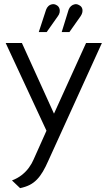

<svg xmlns="http://www.w3.org/2000/svg" viewBox="-20 -912 532 946"><path d="M265 -832Q272 -841 274 -851.5Q276 -862 272 -872Q268 -882 258 -887Q248 -893 237 -891Q226 -889 218.5 -882Q211 -875 207 -864L171 -754H210ZM377 -832Q384 -842 386 -852.5Q388 -863 384 -872.5Q380 -882 369 -887Q359 -893 348.5 -891Q338 -889 330 -882Q322 -875 318 -864L284 -754H322ZM404 -700 246 -352 88 -700H8L209 -268L145 -125Q137 -106 122.5 -86Q108 -66 87 -49.5Q66 -33 39 -23L79 15Q107 9 126.5 -1Q146 -11 162 -27.5Q178 -44 191.5 -67Q205 -90 219 -122L482 -700Z"/></svg>

Font: Advent Pro Medium
Style: Regular
Weight: 500
Designer: VivaRado, Andreas Kalpakidis
Foundry: VivaRado, Andreas Kalpakidis
Version: Version 3.000